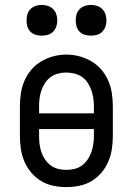

<svg xmlns="http://www.w3.org/2000/svg" viewBox="-20 -753 540 781"><path d="M250 8Q223 8 196.5 2.5Q170 -3 147.5 -16.5Q125 -30 107.5 -50.5Q90 -71 79.5 -95.5Q69 -120 65 -146.5Q61 -173 61 -200V-320Q61 -347 65 -373.5Q69 -400 79.5 -424.5Q90 -449 107.5 -469.5Q125 -490 148 -503.5Q171 -517 197 -524Q223 -531 250 -531Q277 -531 303 -524Q329 -517 352 -503.5Q375 -490 392.5 -469.5Q410 -449 420.5 -424.5Q431 -400 435 -373.5Q439 -347 439 -320V-200Q439 -173 435 -146.5Q431 -120 420.5 -95.5Q410 -71 392.5 -50.5Q375 -30 352.5 -16.5Q330 -3 303.5 2.5Q277 8 250 8ZM139 -292H362V-320Q362 -337 359.5 -354Q357 -371 351.5 -386.5Q346 -402 336.5 -416.5Q327 -431 313 -440.5Q299 -450 282 -454Q265 -458 248 -458Q232 -458 215.5 -453.5Q199 -449 185.5 -439Q172 -429 163 -415Q154 -401 148.5 -385.5Q143 -370 141 -353.5Q139 -337 139 -320ZM250 -62Q267 -62 283.5 -66Q300 -70 313.5 -80Q327 -90 336.5 -104Q346 -118 351.5 -134Q357 -150 359.5 -166.5Q362 -183 362 -200V-228H139V-200Q139 -183 141 -166.5Q143 -150 148.5 -134Q154 -118 163.5 -104Q173 -90 186.5 -80Q200 -70 216.5 -66Q233 -62 250 -62ZM350 -608Q337 -608 325 -611.5Q313 -615 304 -624Q295 -633 291.5 -645Q288 -657 288 -670Q288 -683 291.5 -695Q295 -707 304 -716Q313 -725 325 -729Q337 -733 350 -733Q363 -733 375 -729Q387 -725 396 -716Q405 -707 409 -695Q413 -683 413 -670Q413 -657 409 -645Q405 -633 396 -624Q387 -615 375 -611.5Q363 -608 350 -608ZM150 -608Q137 -608 125 -611.5Q113 -615 104 -624Q95 -633 91.5 -645Q88 -657 88 -670Q88 -683 91.5 -695Q95 -707 104 -716Q113 -725 125 -729Q137 -733 150 -733Q163 -733 175 -729Q187 -725 196 -716Q205 -707 209 -695Q213 -683 213 -670Q213 -657 209 -645Q205 -633 196 -624Q187 -615 175 -611.5Q163 -608 150 -608Z"/></svg>

Font: Iosevka Slab
Style: Regular
Weight: 400
Monospace: yes
Designer: Belleve Invis
Foundry: Belleve Invis
Version: Version 11.2.4; ttfautohint (v1.8.3)